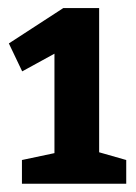

<svg xmlns="http://www.w3.org/2000/svg" viewBox="-20 -795 334 470"><path d="M222.7 -403.7 206 -427 289 -403.3V-345.3H33.7V-403.3L130 -423.7L113.3 -403.7V-679.3L143.3 -680L34.3 -620.3L1.7 -688.7L135 -775.3H222.7Z"/></svg>

Font: Bitter Thin
Style: Regular
Weight: 100
Designer: Sol Matas, and Bitter project Authors
Foundry: Sol Matas
Version: Version 2.002